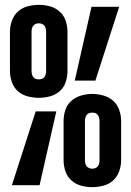

<svg xmlns="http://www.w3.org/2000/svg" viewBox="-20 -763 540 791"><path d="M140 -360Q117 -360 94 -366Q71 -372 54 -387Q37 -402 29 -424.5Q21 -447 21 -470V-632Q21 -655 29 -677.5Q37 -700 54 -715.5Q71 -731 94 -737Q117 -743 140 -743Q163 -743 185.5 -737Q208 -731 225.5 -715.5Q243 -700 250.5 -677.5Q258 -655 258 -632V-470Q258 -447 250.5 -424.5Q243 -402 225.5 -387Q208 -372 185.5 -366Q163 -360 140 -360ZM288 -431 357 -735H471L373 -431ZM140 -436Q146 -436 152.5 -438Q159 -440 163 -445.5Q167 -451 168.5 -457.5Q170 -464 170 -470V-632Q170 -639 168.5 -645.5Q167 -652 163 -657Q159 -662 152.5 -664.5Q146 -667 140 -667Q133 -667 127 -664.5Q121 -662 117 -657Q113 -652 111.5 -645.5Q110 -639 110 -632V-470Q110 -464 111.5 -457.5Q113 -451 117 -445.5Q121 -440 127 -438Q133 -436 140 -436ZM360 8Q337 8 314.5 2Q292 -4 274.5 -19.5Q257 -35 249.5 -57.5Q242 -80 242 -103V-265Q242 -288 249.5 -310.5Q257 -333 274.5 -348Q292 -363 314.5 -369.5Q337 -376 360 -376Q383 -376 406 -369.5Q429 -363 446 -348Q463 -333 471 -310.5Q479 -288 479 -265V-103Q479 -80 471 -57.5Q463 -35 446 -19.5Q429 -4 406 2Q383 8 360 8ZM29 0 127 -304H212L143 0ZM360 -68Q367 -68 373 -70.5Q379 -73 383 -78Q387 -83 388.5 -89.5Q390 -96 390 -103V-265Q390 -271 388.5 -277.5Q387 -284 383 -289.5Q379 -295 373 -297Q367 -299 360 -299Q354 -299 347.5 -297Q341 -295 337 -289.5Q333 -284 331.5 -277.5Q330 -271 330 -265V-103Q330 -96 331.5 -89.5Q333 -83 337 -78Q341 -73 347.5 -70.5Q354 -68 360 -68Z"/></svg>

Font: Iosevka Curly
Style: Bold
Weight: 700
Monospace: yes
Designer: Belleve Invis
Foundry: Belleve Invis
Version: Version 22.1.2; ttfautohint (v1.8.4)